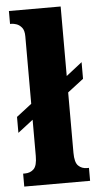

<svg xmlns="http://www.w3.org/2000/svg" viewBox="-54 -794 419 828"><g transform="rotate(-5 155.5 -380.0)"><path d="M17 0V-56H25Q48 -56 63 -70.5Q78 -85 78 -127V-284L12 -233V-302L78 -353V-645Q78 -671 67.5 -683.5Q57 -696 44.5 -700Q32 -704 25 -704H17V-760H241V-459L310 -513V-441L241 -388V-127Q241 -85 256 -70.5Q271 -56 293 -56H302V0Z"/></g></svg>

Font: Noto Serif Armenian ExtraCondensed Black
Style: Regular
Weight: 900
Width: 2
Designer: Monotype Design Team
Foundry: Monotype Imaging Inc.
Version: Version 2.008; ttfautohint (v1.8.4.7-5d5b)